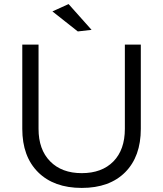

<svg xmlns="http://www.w3.org/2000/svg" viewBox="-20 -920 805 946"><path d="M89.8 0ZM382.8 -66.9Q481.9 -66.9 538.6 -124.5Q595.2 -182.1 595.2 -285.2V-700.2H673.8V-285.2Q673.8 -148.9 596.9 -71.5Q520 5.9 382.8 5.9Q245.6 5.9 167.7 -71.5Q89.8 -148.9 89.8 -285.2V-700.2H169.9V-285.2Q169.9 -183.1 227.1 -125Q284.2 -66.9 382.8 -66.9ZM317.9 -899.9 431.2 -772.9 363.3 -765.1 238.3 -863.8Z"/></svg>

Font: Argentum Sans Light
Style: Regular
Weight: 300
Designer: Julieta Ulanovsky (Modified by Cristiano Sobral)
Foundry: Julieta Ulanovsky
Version: Version 1.000; ttfautohint (v1.5.65-e2d9)